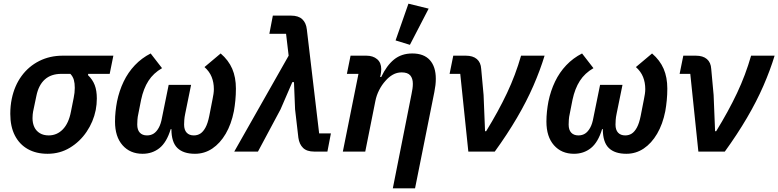

<svg xmlns="http://www.w3.org/2000/svg" viewBox="-20 -825 4236 1045"><path d="M577 -423H460L459 -416Q484 -392 495.5 -362Q507 -332 507 -289Q507 -273 505.5 -257.5Q504 -242 501 -226Q488 -162 451.5 -108Q415 -54 360.5 -21Q306 12 239 12Q177 12 131.5 -13.5Q86 -39 61 -87.5Q36 -136 36 -205Q36 -227 38 -247.5Q40 -268 44 -287Q59 -359 97.5 -411.5Q136 -464 193.5 -493Q251 -522 322 -522H597ZM363 -423H314Q258 -423 224 -392.5Q190 -362 178 -303L160 -217Q159 -211 158 -202Q157 -193 157 -182Q157 -154 167 -133Q177 -112 197 -100Q217 -88 245 -88Q290 -88 322 -121Q354 -154 366 -217L381 -292Q384 -307 385.5 -320Q387 -333 387 -347Q387 -372 382 -390Q377 -408 363 -423Z M1020 -363 988 -206Q984 -187 983 -172Q982 -157 982 -147Q982 -118 996 -103Q1010 -88 1035 -88Q1055 -88 1070.5 -98Q1086 -108 1098.5 -131Q1111 -154 1119 -194L1137 -286Q1140 -300 1142 -314Q1144 -328 1144 -340Q1144 -376 1132 -406Q1120 -436 1093 -460L1181 -534Q1224 -497 1244 -450.5Q1264 -404 1264 -343Q1264 -310 1261 -279Q1258 -248 1253 -220Q1239 -149 1208.5 -97Q1178 -45 1135.5 -16.5Q1093 12 1041 12Q978 12 945.5 -19.5Q913 -51 913 -122H909Q887 -50 848 -19Q809 12 756 12Q688 12 647 -34.5Q606 -81 606 -163Q606 -191 609 -219Q612 -247 617 -273Q629 -331 653 -381Q677 -431 714 -470Q751 -509 800 -534L862 -454Q815 -427 788 -385Q761 -343 748 -282L733 -206Q729 -189 728 -173Q727 -157 727 -147Q727 -118 741 -103Q755 -88 780 -88Q801 -88 816.5 -98Q832 -108 844 -129.5Q856 -151 862 -186L898 -363Z M1551 -522 1537 -641H1446L1465 -740H1564Q1604 -740 1625 -720.5Q1646 -701 1650 -665L1717 -99H1781L1762 0H1690Q1650 0 1629.5 -20Q1609 -40 1604 -75L1586 -230L1580 -378H1571L1507 -230L1384 0H1255Z M1968 0H1846L1931 -423H1868L1888 -522H1974Q2010 -522 2032.5 -503Q2055 -484 2055 -449Q2055 -442 2054 -434Q2053 -426 2052 -420L2049 -406H2055Q2084 -468 2124.5 -501Q2165 -534 2224 -534Q2287 -534 2319.5 -498Q2352 -462 2352 -396Q2352 -379 2350 -361.5Q2348 -344 2344 -324L2239 200H2118L2220 -314Q2223 -328 2225 -342Q2227 -356 2227 -369Q2227 -398 2213 -414.5Q2199 -431 2166 -431Q2140 -431 2118 -418.5Q2096 -406 2078 -385Q2058 -363 2043.5 -334.5Q2029 -306 2023 -275ZM2313 -778 2211 -581 2133 -605 2203 -805Z M2673 0H2529L2485 -423H2427L2447 -522H2515Q2554 -522 2575.5 -503.5Q2597 -485 2599 -450L2612 -308L2620 -111H2626Q2693 -220 2739.5 -318.5Q2786 -417 2816 -522H2944Q2920 -443 2883 -358Q2846 -273 2793.5 -183.5Q2741 -94 2673 0Z M3368 -363 3336 -206Q3332 -187 3331 -172Q3330 -157 3330 -147Q3330 -118 3344 -103Q3358 -88 3383 -88Q3403 -88 3418.5 -98Q3434 -108 3446.5 -131Q3459 -154 3467 -194L3485 -286Q3488 -300 3490 -314Q3492 -328 3492 -340Q3492 -376 3480 -406Q3468 -436 3441 -460L3529 -534Q3572 -497 3592 -450.5Q3612 -404 3612 -343Q3612 -310 3609 -279Q3606 -248 3601 -220Q3587 -149 3556.5 -97Q3526 -45 3483.5 -16.5Q3441 12 3389 12Q3326 12 3293.5 -19.5Q3261 -51 3261 -122H3257Q3235 -50 3196 -19Q3157 12 3104 12Q3036 12 2995 -34.5Q2954 -81 2954 -163Q2954 -191 2957 -219Q2960 -247 2965 -273Q2977 -331 3001 -381Q3025 -431 3062 -470Q3099 -509 3148 -534L3210 -454Q3163 -427 3136 -385Q3109 -343 3096 -282L3081 -206Q3077 -189 3076 -173Q3075 -157 3075 -147Q3075 -118 3089 -103Q3103 -88 3128 -88Q3149 -88 3164.5 -98Q3180 -108 3192 -129.5Q3204 -151 3210 -186L3246 -363Z M3925 0H3781L3737 -423H3679L3699 -522H3767Q3806 -522 3827.5 -503.5Q3849 -485 3851 -450L3864 -308L3872 -111H3878Q3945 -220 3991.5 -318.5Q4038 -417 4068 -522H4196Q4172 -443 4135 -358Q4098 -273 4045.5 -183.5Q3993 -94 3925 0Z"/></svg>

Font: IBM Plex Sans SemiBold
Style: Italic
Weight: 600
Italic angle: -11.31°
Designer: Mike Abbink, Paul van der Laan, Pieter van Rosmalen
Foundry: Bold Monday
Version: Version 3.201